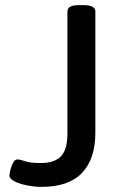

<svg xmlns="http://www.w3.org/2000/svg" viewBox="-20 -722 481 749"><path d="M142 7Q116 7 87 1.5Q58 -4 37.5 -14Q17 -24 17 -37Q17 -44 20.5 -59Q24 -74 31 -87Q38 -100 47 -100Q59 -100 78 -93Q97 -86 139 -86Q193 -86 218 -112.5Q243 -139 243 -200V-677Q243 -689 253.5 -695.5Q264 -702 289 -702H305Q330 -702 341 -695.5Q352 -689 352 -677V-205Q352 -102 300 -47.5Q248 7 142 7Z"/></svg>

Font: Asap Semi Expanded Medium
Style: Regular
Weight: 500
Width: 6
Designer: Pablo Cosgaya
Foundry: Omnibus-Type
Version: Version 3.001; ttfautohint (v1.8.4.7-5d5b)